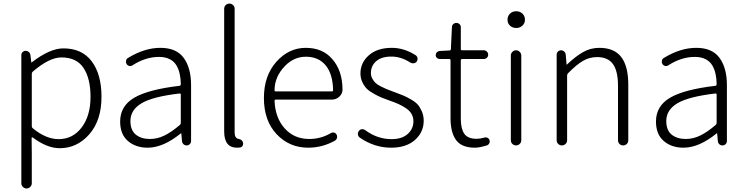

<svg xmlns="http://www.w3.org/2000/svg" viewBox="-20 -815 4180 1076"><path d="M99.6 211.9V-505.9Q99.6 -516.6 106.9 -523.4Q114.3 -530.3 124 -530.3Q133.8 -530.3 141.6 -523.4Q149.4 -516.6 150.4 -506.8L155.3 -465.8Q155.3 -464.8 156.2 -464.8Q157.2 -464.8 158.2 -465.8Q259.8 -543.9 335 -543.9Q439.5 -543.9 494.1 -471.2Q548.8 -398.4 548.8 -272.5Q548.8 -140.6 480.5 -62.5Q412.1 15.6 314.5 15.6Q243.2 15.6 163.1 -44.9Q161.1 -45.9 159.2 -44.9Q157.2 -43.9 157.2 -42L158.2 48.8V211.9Q158.2 223.6 149.4 232.4Q140.6 241.2 128.9 241.2Q117.2 241.2 108.4 232.4Q99.6 223.6 99.6 211.9ZM308.6 -35.2Q387.7 -35.2 437.5 -100.6Q487.3 -166 487.3 -272.5Q487.3 -375 448.2 -434.1Q409.2 -493.2 324.2 -493.2Q255.9 -493.2 163.1 -413.1Q158.2 -408.2 158.2 -401.4V-107.4Q158.2 -100.6 164.1 -95.7Q238.3 -35.2 308.6 -35.2Z M807.6 12.7Q740.2 12.7 696.8 -24.9Q653.3 -62.5 653.3 -133.8Q653.3 -220.7 731.9 -267.1Q810.5 -313.5 985.4 -334Q993.2 -335 993.2 -343.8Q993.2 -374 987.3 -399.4Q982.4 -424.8 969.2 -447.8Q956.1 -470.7 931.2 -483.4Q906.2 -496.1 871.1 -496.1Q795.9 -496.1 722.7 -449.2Q714.8 -443.4 705.1 -445.3Q695.3 -447.3 689.5 -456.1Q684.6 -464.8 686.5 -475.1Q688.5 -485.4 697.3 -490.2Q790 -546.9 878.9 -546.9Q968.8 -546.9 1009.8 -490.2Q1050.8 -433.6 1050.8 -337.9V-24.4Q1050.8 -14.6 1043.5 -7.3Q1036.1 0 1026.4 0Q1015.6 0 1008.3 -6.8Q1001 -13.7 1000 -24.4L996.1 -67.4Q996.1 -68.4 995.1 -68.4Q994.1 -68.4 993.2 -67.4Q894.5 12.7 807.6 12.7ZM820.3 -36.1Q861.3 -36.1 900.9 -55.2Q940.4 -74.2 987.3 -114.3Q993.2 -119.1 993.2 -126V-285.2Q993.2 -291 987.3 -291Q986.3 -291 985.4 -291Q835.9 -273.4 773.4 -236.3Q710.9 -199.2 710.9 -136.7Q710.9 -85 741.2 -60.5Q771.5 -36.1 820.3 -36.1Z M1307.6 12.7Q1236.3 12.7 1236.3 -79.1V-765.6Q1236.3 -778.3 1245.1 -786.6Q1253.9 -794.9 1265.6 -794.9Q1277.3 -794.9 1286.1 -786.6Q1294.9 -778.3 1294.9 -765.6V-73.2Q1294.9 -56.6 1300.3 -47.9Q1305.7 -39.1 1314.5 -37.1Q1338.9 -33.2 1341.8 -15.6Q1342.8 -13.7 1342.8 -10.7Q1342.8 -3.9 1338.9 2.9Q1334 10.7 1324.2 11.7Q1316.4 12.7 1307.6 12.7Z M1707 12.7Q1601.6 12.7 1530.3 -63Q1459 -138.7 1459 -265.6Q1459 -390.6 1528.8 -468.8Q1598.6 -546.9 1693.4 -546.9Q1787.1 -546.9 1840.8 -485.4Q1899.4 -419.9 1899.4 -312.5Q1899.4 -290 1881.8 -273.4Q1864.3 -256.8 1838.9 -256.8H1525.4Q1518.6 -256.8 1518.6 -250Q1522.5 -154.3 1575.7 -95.2Q1628.9 -36.1 1712.9 -36.1Q1778.3 -36.1 1835 -69.3Q1842.8 -74.2 1852.5 -71.8Q1862.3 -69.3 1866.2 -60.5Q1871.1 -51.8 1868.2 -41.5Q1865.2 -31.2 1856.4 -26.4Q1786.1 12.7 1707 12.7ZM1518.6 -308.6Q1518.6 -302.7 1525.4 -302.7H1838.9Q1846.7 -302.7 1846.7 -309.6Q1846.7 -310.5 1846.7 -310.5Q1844.7 -401.4 1804.7 -449.2Q1764.6 -497.1 1694.3 -497.1Q1627.9 -497.1 1578.1 -446.3Q1518.6 -385.7 1518.6 -308.6Z M2171.9 12.7Q2078.1 12.7 1996.1 -43.9Q1985.4 -51.8 1985.4 -65.4Q1985.4 -74.2 1991.2 -81.1Q1997.1 -89.8 2007.8 -90.8Q2018.6 -91.8 2026.4 -85.9Q2094.7 -35.2 2174.8 -35.2Q2232.4 -35.2 2264.6 -64Q2296.9 -92.8 2296.9 -135.7Q2296.9 -158.2 2286.1 -176.8Q2275.4 -195.3 2254.4 -209Q2233.4 -222.7 2214.4 -231.4Q2195.3 -240.2 2167 -250Q2136.7 -260.7 2118.7 -268.1Q2100.6 -275.4 2075.2 -289.6Q2049.8 -303.7 2035.6 -317.9Q2021.5 -332 2010.7 -354.5Q2000 -377 2000 -403.3Q2000 -463.9 2047.4 -505.4Q2094.7 -546.9 2175.8 -546.9Q2245.1 -546.9 2310.5 -504.9Q2318.4 -499 2319.8 -488.8Q2321.3 -478.5 2315.4 -470.2Q2309.6 -461.9 2299.3 -460.4Q2289.1 -459 2280.3 -463.9Q2227.5 -498 2173.8 -498Q2117.2 -498 2087.9 -471.7Q2058.6 -445.3 2058.6 -406.2Q2058.6 -388.7 2066.4 -374.5Q2074.2 -360.4 2083.5 -351.1Q2092.8 -341.8 2112.8 -331.5Q2132.8 -321.3 2144.5 -316.4Q2156.2 -311.5 2182.6 -301.8Q2186.5 -300.8 2193.4 -297.9Q2224.6 -286.1 2241.2 -279.3Q2257.8 -272.5 2283.2 -257.8Q2308.6 -243.2 2321.3 -228.5Q2334 -213.9 2344.2 -190.4Q2354.5 -167 2354.5 -138.7Q2354.5 -74.2 2305.7 -30.8Q2256.8 12.7 2171.9 12.7Z M2641.6 12.7Q2567.4 12.7 2536.1 -29.8Q2504.9 -72.3 2504.9 -152.3V-476.6Q2504.9 -484.4 2497.1 -484.4H2443.4Q2434.6 -484.4 2428.2 -490.7Q2421.9 -497.1 2421.9 -506.3Q2421.9 -515.6 2428.2 -522Q2434.6 -528.3 2443.4 -529.3L2499 -532.2Q2506.8 -533.2 2506.8 -540L2512.7 -662.1Q2512.7 -672.9 2520 -679.7Q2527.3 -686.5 2537.6 -686.5Q2547.9 -686.5 2555.2 -679.7Q2562.5 -672.9 2562.5 -662.1V-540Q2562.5 -533.2 2570.3 -533.2H2691.4Q2701.2 -533.2 2708.5 -525.9Q2715.8 -518.6 2715.8 -508.3Q2715.8 -498 2708.5 -491.2Q2701.2 -484.4 2691.4 -484.4H2570.3Q2562.5 -484.4 2562.5 -476.6V-148.4Q2562.5 -93.8 2582 -65.4Q2601.6 -37.1 2651.4 -37.1Q2669.9 -37.1 2694.3 -43.9Q2704.1 -46.9 2712.4 -42.5Q2720.7 -38.1 2723.6 -29.3Q2724.6 -25.4 2724.6 -22.5Q2724.6 -16.6 2721.7 -11.7Q2717.8 -2.9 2708 0Q2667 12.7 2641.6 12.7Z M2842.8 -29.3V-503.9Q2842.8 -515.6 2851.6 -524.4Q2860.4 -533.2 2872.1 -533.2Q2883.8 -533.2 2892.6 -524.4Q2901.4 -515.6 2901.4 -503.9V-29.3Q2901.4 -16.6 2892.6 -8.3Q2883.8 0 2872.1 0Q2860.4 0 2851.6 -8.3Q2842.8 -16.6 2842.8 -29.3ZM2873 -658.2Q2852.5 -658.2 2838.4 -670.9Q2824.2 -683.6 2824.2 -704.1Q2824.2 -725.6 2838.4 -738.8Q2852.5 -752 2873 -752Q2893.6 -752 2907.7 -738.8Q2921.9 -725.6 2921.9 -704.1Q2921.9 -684.6 2907.7 -671.4Q2893.6 -658.2 2873 -658.2Z M3099.6 -29.3V-508.8Q3099.6 -518.6 3106.9 -525.9Q3114.3 -533.2 3124 -533.2Q3133.8 -533.2 3141.6 -526.4Q3149.4 -519.5 3150.4 -508.8L3155.3 -453.1Q3155.3 -452.1 3156.2 -452.1Q3157.2 -452.1 3157.2 -453.1Q3204.1 -498 3246.6 -522.5Q3289.1 -546.9 3338.9 -546.9Q3421.9 -546.9 3461.4 -495.6Q3501 -444.3 3501 -340.8V-29.3Q3501 -16.6 3492.7 -8.3Q3484.4 0 3472.2 0Q3460 0 3451.7 -8.3Q3443.4 -16.6 3443.4 -29.3V-333Q3443.4 -417 3415 -456.1Q3386.7 -495.1 3326.2 -495.1Q3283.2 -495.1 3246.6 -473.6Q3210 -452.1 3163.1 -404.3Q3158.2 -399.4 3158.2 -391.6V-29.3Q3158.2 -16.6 3149.4 -8.3Q3140.6 0 3128.9 0Q3117.2 0 3108.4 -8.3Q3099.6 -16.6 3099.6 -29.3Z M3810.5 12.7Q3743.2 12.7 3699.7 -24.9Q3656.2 -62.5 3656.2 -133.8Q3656.2 -220.7 3734.9 -267.1Q3813.5 -313.5 3988.3 -334Q3996.1 -335 3996.1 -343.8Q3996.1 -374 3990.2 -399.4Q3985.4 -424.8 3972.2 -447.8Q3959 -470.7 3934.1 -483.4Q3909.2 -496.1 3874 -496.1Q3798.8 -496.1 3725.6 -449.2Q3717.8 -443.4 3708 -445.3Q3698.2 -447.3 3692.4 -456.1Q3687.5 -464.8 3689.5 -475.1Q3691.4 -485.4 3700.2 -490.2Q3793 -546.9 3881.8 -546.9Q3971.7 -546.9 4012.7 -490.2Q4053.7 -433.6 4053.7 -337.9V-24.4Q4053.7 -14.6 4046.4 -7.3Q4039.1 0 4029.3 0Q4018.6 0 4011.2 -6.8Q4003.9 -13.7 4002.9 -24.4L3999 -67.4Q3999 -68.4 3998 -68.4Q3997.1 -68.4 3996.1 -67.4Q3897.5 12.7 3810.5 12.7ZM3823.2 -36.1Q3864.3 -36.1 3903.8 -55.2Q3943.4 -74.2 3990.2 -114.3Q3996.1 -119.1 3996.1 -126V-285.2Q3996.1 -291 3990.2 -291Q3989.3 -291 3988.3 -291Q3838.9 -273.4 3776.4 -236.3Q3713.9 -199.2 3713.9 -136.7Q3713.9 -85 3744.1 -60.5Q3774.4 -36.1 3823.2 -36.1Z"/></svg>

Font: irohamaru Light
Style: Regular
Weight: 200
Designer: [Source Han Sans]
Ryoko NISHIZUKA  (kana & ideographs); Paul D. Hunt (Latin, Greek & Cyrillic); Wenlong ZHANG  (bopomofo
Version: Version 1.01